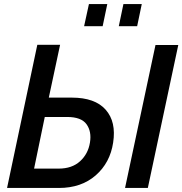

<svg xmlns="http://www.w3.org/2000/svg" viewBox="-20 -932 904 952"><path d="M397 -802 421 -912H512L489 -802ZM569 -802 592 -912H683L660 -802ZM15 0 165 -710H278L222 -448H336Q451 -448 504 -388Q557 -328 541 -225Q526 -125 454.5 -62.5Q383 0 272 0ZM751 -709H864L713 0H600ZM149 -96H271Q337 -96 377 -132.5Q417 -169 426 -225Q435 -280 409 -316Q383 -352 313 -352H202Z"/></svg>

Font: Raleway-v4020 SemiBold
Style: Italic
Weight: 600
Italic angle: -12°
Designer: Matt McInerney, Pablo Impallari, Rodrigo Fuenzalida
Foundry: Matt McInerney, Pablo Impallari, Rodrigo Fuenzalida
Version: Version 4.020;PS 004.020;hotconv 1.0.88;makeotf.lib2.5.64775